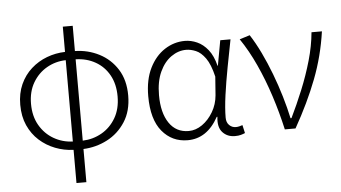

<svg xmlns="http://www.w3.org/2000/svg" viewBox="-57 -786 1926 1084"><g transform="rotate(-5 906.0 -244.0)"><path d="M334 199.2V11.2Q280.3 9.3 230.5 -10Q180.7 -29.3 141.4 -64.7Q102.1 -100.1 79.1 -151.1Q56.2 -202.1 56.2 -268.1Q56.2 -333 79.1 -383.8Q102.1 -434.6 141.4 -469.7Q180.7 -504.9 230.5 -523.7Q280.3 -542.5 334 -543.9V-687H390.1V-543.9Q463.9 -542.5 527.3 -510Q590.8 -477.5 629.4 -416.5Q668 -355.5 668 -268.1Q668 -180.2 628.2 -118.7Q588.4 -57.1 524.9 -24.4Q461.4 8.3 390.1 11.2V199.2ZM117.2 -268.1Q117.2 -198.2 147 -146.7Q176.8 -95.2 226.1 -66.7Q275.4 -38.1 334 -36.1V-497.1Q275.4 -495.6 226.1 -467.3Q176.8 -439 147 -388.2Q117.2 -337.4 117.2 -268.1ZM607.9 -268.1Q607.9 -337.9 579.6 -388.7Q551.3 -439.5 502 -467.5Q452.6 -495.6 390.1 -497.1V-36.1Q448.7 -38.1 498.3 -66.4Q547.9 -94.7 577.9 -146Q607.9 -197.3 607.9 -268.1Z M981 13.2Q892.6 13.2 836.4 -54.4Q780.3 -122.1 780.3 -253.9Q780.3 -347.2 812.7 -412.6Q845.2 -478 898.4 -512.5Q951.7 -546.9 1013.2 -546.9Q1047.9 -546.9 1082 -531.7Q1116.2 -516.6 1143.6 -482.4Q1170.9 -448.2 1185.1 -391.1H1187L1212.9 -533.2H1271Q1256.3 -459 1241 -377.7Q1225.6 -296.4 1215.3 -222.2Q1205.1 -147.9 1205.1 -95.2Q1205.1 -67.9 1220.7 -52.5Q1236.3 -37.1 1258.3 -37.1Q1268.1 -37.1 1278.1 -39.6Q1288.1 -42 1295.9 -44.9L1306.2 1Q1296.4 5.4 1282.5 9.3Q1268.6 13.2 1249 13.2Q1205.6 13.2 1178.7 -16.1Q1151.9 -45.4 1159.2 -104H1155.3Q1091.3 13.2 981 13.2ZM991.2 -38.1Q1031.2 -38.1 1067.9 -63.7Q1104.5 -89.4 1129.6 -132.1Q1154.8 -174.8 1159.2 -226.1L1167 -331.1Q1150.4 -401.4 1125 -436.8Q1099.6 -472.2 1070.8 -484.1Q1042 -496.1 1016.1 -496.1Q971.2 -496.1 931.2 -468Q891.1 -439.9 866.2 -386Q841.3 -332 841.3 -253.9Q841.3 -154.3 880.6 -96.2Q919.9 -38.1 991.2 -38.1Z M1532.2 0Q1510.3 -97.7 1479.5 -192.6Q1448.7 -287.6 1409.4 -373.5Q1370.1 -459.5 1322.8 -528.8L1380.9 -546.9Q1411.1 -500.5 1439.7 -441.2Q1468.3 -381.8 1493.2 -316.4Q1518.1 -251 1537.6 -185.3Q1557.1 -119.6 1569.8 -60.1H1575.2Q1610.4 -132.3 1643.3 -212.6Q1676.3 -293 1699.7 -374.8Q1723.1 -456.5 1730 -533.2H1789.1Q1769.5 -395 1720.2 -266.6Q1670.9 -138.2 1592.8 0Z"/></g></svg>

Font: Source Han Sans CN Light
Style: Regular
Weight: 300
Designer: Ryoko NISHIZUKA  (kana, bopomofo & ideographs); Paul D. Hunt (Latin, Greek & Cyrillic); Sandoll Communications , Soo-you
Foundry: Adobe
Version: Version 2.000;hotconv 1.0.107;makeotfexe 2.5.65593